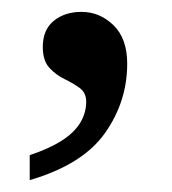

<svg xmlns="http://www.w3.org/2000/svg" viewBox="-20 -149 290 323"><path d="M30 112Q63 101 84 87.5Q105 74 115 57.5Q125 41 125 22Q125 7 114 -1Q103 -9 88.5 -16Q74 -23 63 -35Q52 -47 52 -70Q52 -99 70.5 -114Q89 -129 117 -129Q148 -129 171 -106.5Q194 -84 194 -42Q194 22 156.5 75Q119 128 30 154Z"/></svg>

Font: Noto Serif Ethiopic
Style: Regular
Weight: 400
Designer: Monotype Design Team
Foundry: Monotype Imaging Inc.
Version: Version 2.102